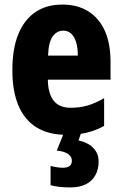

<svg xmlns="http://www.w3.org/2000/svg" viewBox="-20 -579 534 839"><path d="M252 -559Q319 -559 366 -529.5Q413 -500 438 -444.5Q463 -389 463 -309V-231H189Q190 -170 214.5 -139Q239 -108 289 -108Q329 -108 363 -118Q397 -128 435 -150V-29Q400 -9 360 0.5Q320 10 268 10Q192 10 139.5 -22.5Q87 -55 60.5 -118Q34 -181 34 -272Q34 -366 60 -429.5Q86 -493 134.5 -526Q183 -559 252 -559ZM257 -445Q228 -445 210 -419.5Q192 -394 190 -336H320Q320 -371 312.5 -395Q305 -419 291 -432Q277 -445 257 -445ZM411 126Q411 161 396.5 187Q382 213 354.5 226.5Q327 240 287 240Q261 240 239.5 237.5Q218 235 201 230V146Q216 150 229.5 152Q243 154 255 154Q274 154 284 146.5Q294 139 294 123Q294 105 277 93.5Q260 82 228 79L260 0H335L323 35Q348 40 367.5 51.5Q387 63 399 82Q411 101 411 126Z"/></svg>

Font: Noto Sans Display Condensed ExtraBold
Style: Regular
Weight: 800
Width: 3
Designer: Monotype Design Team
Foundry: Monotype Imaging Inc.
Version: Version 2.003